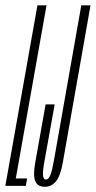

<svg xmlns="http://www.w3.org/2000/svg" viewBox="-55 -695 358 718"><path d="M-35 0H41.5L46.5 -27.5H4L119 -675H85ZM112.5 3.5Q138 3.5 154.8 -17.5Q171.5 -38.5 180 -88L283.5 -675H249L146.5 -94Q140 -56.5 133.2 -40Q126.5 -23.5 116.5 -23.5Q107 -23.5 105.8 -39.8Q104.5 -56 111.5 -93.5L149.5 -304.5H115.5L77 -88Q68 -39 76.8 -17.8Q85.5 3.5 112.5 3.5Z"/></svg>

Font: Anybody UltraCondensed ExtraLight
Style: Italic
Weight: 250
Width: 1
Italic angle: -10°
Version: Version 1.113;gftools[0.9.25]